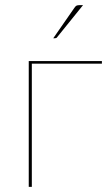

<svg xmlns="http://www.w3.org/2000/svg" viewBox="-20 -728 436 748"><path d="M377 -480H104V0H92V-490H377ZM303.5 -708 202.5 -583Q200 -579 194.5 -579H187.5L269.5 -697Q274 -704 278 -706Q282 -708 290.5 -708Z"/></svg>

Font: Lato 2
Style: Regular
Weight: 100
Designer: Lukasz Dziedzic with Adam Twardoch and Botio Nikoltchev
Foundry: tyPoland Lukasz Dziedzic
Version: Version 2.015; 2015-08-06; http://www.latofonts.com/